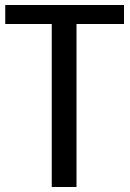

<svg xmlns="http://www.w3.org/2000/svg" viewBox="-20 -748 518 768"><path d="M476 -652H286V0H187V-652H1V-728H476Z"/></svg>

Font: Myanmar Chatu
Style: Regular
Weight: 400
Designer: Danh Hong
Foundry: Google Inc.
Version: Version 2.00 November 20, 2015